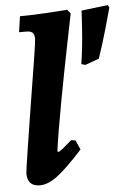

<svg xmlns="http://www.w3.org/2000/svg" viewBox="-54 -784 562 836"><g transform="rotate(-5 227.5 -366.0)"><path d="M239 -172 258 -169 276 -128Q205 -50 163.5 -19Q122 12 87 12Q32 12 32 -44Q32 -54 48.5 -159Q65 -264 75 -327Q121 -607 121 -625Q121 -644 113 -652Q105 -660 86 -660H54L64 -729Q115 -729 182.5 -733Q250 -737 271 -739L285 -722Q279 -691 257 -582.5Q235 -474 210.5 -342Q186 -210 175 -129L178 -126Q184 -126 197 -136.5Q210 -147 239 -172ZM390 -515 329 -493 312 -498Q323 -571 328 -643Q333 -715 333 -730L449 -744L455 -733Q450 -714 431.5 -648.5Q413 -583 390 -515Z"/></g></svg>

Font: Alegreya ExtraBold
Style: Italic
Weight: 800
Italic angle: -7°
Designer: Juan Pablo del Peral
Foundry: Huerta Tipografica
Version: Version 2.007; ttfautohint (v1.6)